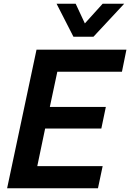

<svg xmlns="http://www.w3.org/2000/svg" viewBox="-20 -1005 695 1025"><path d="M372 -809 282 -985H384L433 -880L528 -985H643L479 -809ZM18 0 175 -740H655L631 -622H286L246 -434H545L521 -319H221L179 -118H528L503 0Z"/></svg>

Font: Be Vietnam Pro SemiBold
Style: Italic
Weight: 600
Italic angle: -12°
Designer: Lam Bao, Tony Le, Vietanh Nguyen
Foundry: Yellow Type Foundry
Version: Version 1.002; ttfautohint (v1.8.3)